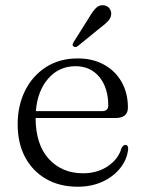

<svg xmlns="http://www.w3.org/2000/svg" viewBox="-20 -697 551 728"><path d="M465 -289Q465 -249.5 417.5 -249.5H115Q115.5 -148 165.5 -94Q215.5 -40 294.5 -40Q349.5 -40 389.2 -67Q429 -94 440.5 -135Q447 -147.5 455 -147.5Q466.5 -147.5 466 -132Q462 -92.5 436.2 -60Q410.5 -27.5 368.8 -8.2Q327 11 275 11Q206 11 154.8 -18.5Q103.5 -48 75.2 -101Q47 -154 47 -226Q47 -296.5 75 -353Q103 -409.5 154.2 -442.5Q205.5 -475.5 275 -475.5Q331.5 -475.5 374.2 -452Q417 -428.5 441 -386.5Q465 -344.5 465 -289ZM266.5 -446Q204 -446 163 -399.2Q122 -352.5 116 -275.5H366Q390.5 -275.5 390.5 -296.5Q390.5 -364 356.8 -405Q323 -446 266.5 -446ZM318 -631Q331 -653.5 343.5 -666.2Q356 -679 373.5 -677Q388 -675 395.5 -664.5Q403 -654 401.5 -641.5Q400 -628 389.5 -616.8Q379 -605.5 362.5 -593.5L274 -521.5Q264 -516 258.5 -521.5Q254.5 -524.5 255.5 -528.8Q256.5 -533 259 -537Z"/></svg>

Font: Fraunces 9pt Light
Style: Regular
Weight: 300
Version: Version 1.000;[0bf87f6ff]